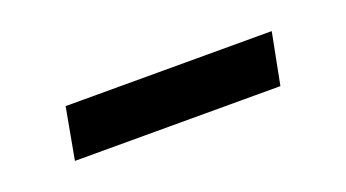

<svg xmlns="http://www.w3.org/2000/svg" viewBox="-26 -383 519 288"><g transform="rotate(-20 234.0 -239.0)"><path d="M406 -280 390 -198H62L77 -280Z"/></g></svg>

Font: QuattrocentoBold
Style: Bold
Weight: 700
Designer: Pablo Impallari
Foundry: Pablo Impallari, Igino Marini, Branda Gallo
Version: Version 2.000